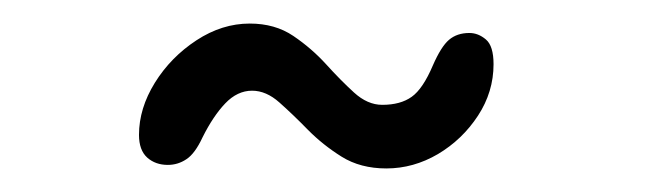

<svg xmlns="http://www.w3.org/2000/svg" viewBox="-20 -610 551 163"><path d="M122.5 -470Q112 -470 105 -476.2Q98 -482.5 98 -495.5Q98 -518 111.5 -539.8Q125 -561.5 146.8 -575.8Q168.5 -590 192 -590Q213.5 -590 229 -579.5Q244.5 -569 256.8 -555.5Q269 -542 280.5 -531.5Q292 -521 304.5 -521Q320 -521 329.5 -527.8Q339 -534.5 347.5 -554.5Q354.5 -570.5 361.2 -576.2Q368 -582 378.5 -582Q386 -582 392.5 -576.5Q399 -571 399 -555.5Q399 -532 385.8 -511.8Q372.5 -491.5 351.8 -479.2Q331 -467 308 -467Q286 -467 270 -477Q254 -487 241.2 -500Q228.5 -513 217.2 -523Q206 -533 194 -533Q181.5 -533 171.2 -522.2Q161 -511.5 152 -493.5Q145.5 -479.5 138.2 -474.8Q131 -470 122.5 -470Z"/></svg>

Font: Gluten Thin Medium
Style: Regular
Weight: 500
Version: Version 1.300